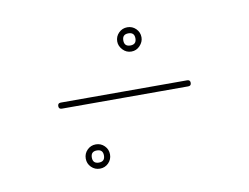

<svg xmlns="http://www.w3.org/2000/svg" viewBox="-43 -326 486 374"><g transform="rotate(-10 200.0 -139.0)"><path d="M75 -136Q69 -136 69 -142Q69 -148 75 -148Q137 -148 200 -148Q263 -148 325 -148Q325 -148 325 -148Q325 -148 325 -148Q331 -148 331 -142Q331 -136 325 -136Q263 -136 200 -136Q137 -136 75 -136Q75 -136 75 -136Q75 -136 75 -136ZM140 -32Q140 -44 128 -44Q116 -44 116 -32Q116 -20 128 -20Q140 -20 140 -32ZM104 -32Q104 -42 111 -49Q118 -56 128 -56Q138 -56 145 -49Q152 -42 152 -32Q152 -22 145 -15Q138 -8 128 -8Q118 -8 111 -15Q104 -22 104 -32ZM240 -246Q240 -258 228 -258Q216 -258 216 -246Q216 -234 228 -234Q240 -234 240 -246ZM204 -246Q204 -256 211 -263Q218 -270 228 -270Q238 -270 245 -263Q252 -256 252 -246Q252 -237 245 -229.5Q238 -222 228 -222Q218 -222 211 -229.5Q204 -237 204 -246Z"/></g></svg>

Font: FRB American Cursive Thin
Style: Italic
Weight: 100
Italic angle: -25°
Version: Version 2.0;Modular Font Editor K font №1